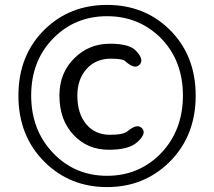

<svg xmlns="http://www.w3.org/2000/svg" viewBox="-20 -750 872 782"><path d="M163 -89Q55 -195 55 -360.5Q55 -526 163 -631Q265 -730 416 -730Q567 -730 669 -631Q777 -526 777 -360.5Q777 -195 669 -89Q566 12 416 12Q266 12 163 -89ZM634 -124Q725 -218 725 -361Q725 -504 634 -596Q545 -684 416 -684Q287 -684 199 -596Q107 -504 107 -361Q107 -218 199 -124Q287 -34 416 -34Q545 -34 634 -124ZM424 -140Q337 -140 281 -199Q222 -260 222 -361Q222 -455 285 -515Q344 -572 428 -572Q506 -572 533 -544Q569 -507 548 -486Q528 -466 490 -501Q480 -511 431 -511Q370 -511 332.5 -469Q295 -427 295 -361Q295 -288 331 -244.5Q367 -201 428 -201Q483 -201 500 -216Q540 -249 559 -227Q578 -206 539 -171Q505 -140 424 -140Z"/></svg>

Font: Resource Han Rounded CN
Style: Regular
Weight: 400
Designer: Cyano Hao (round all glyphs); Ryoko NISHIZUKA  (kana, bopomofo & ideographs); Paul D. Hunt (Latin, Greek & Cyrillic); Sa
Foundry: Cyano Hao
Version: 0.990